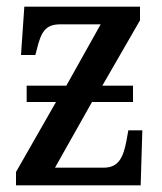

<svg xmlns="http://www.w3.org/2000/svg" viewBox="-20 -556 485 576"><path d="M28 0H402L407 -165H365L360 -137C350 -82 335 -53 291 -53H145L256 -250H379V-299H287L400 -495V-536H53L43 -391H86L90 -406C103 -459 115 -483 161 -483H282L179 -299H60V-250H148L28 -40Z"/></svg>

Font: Noto Serif Condensed Medium
Style: Regular
Weight: 500
Width: 3
Designer: Monotype Design Team
Foundry: Monotype Imaging Inc.
Version: Version 2.015